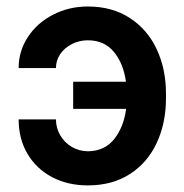

<svg xmlns="http://www.w3.org/2000/svg" viewBox="-20 -558 565 588"><path d="M151.4 -349.6H37.1Q37.1 -401.9 65.7 -445.1Q94.2 -488.3 142.8 -513.2Q191.4 -538.1 249 -538.1Q323.7 -538.1 377.9 -502.7Q432.1 -467.3 460.2 -406.7Q488.3 -346.2 488.3 -271.5V-256.8Q488.3 -182.1 460.4 -121.3Q432.6 -60.5 378.4 -25.4Q324.2 9.8 249 9.8Q187.5 9.8 139.4 -15.6Q91.3 -41 64.2 -86.9Q37.1 -132.8 37.1 -192.4H151.4Q151.4 -166.5 164.1 -144.3Q176.8 -122.1 199 -108.6Q221.2 -95.2 249 -94.7Q300.8 -95.2 330.1 -132.6Q359.4 -169.9 366.2 -224.6H204.1V-307.6H365.7Q358.4 -362.8 329.1 -398.7Q299.8 -434.6 249 -434.6Q223.1 -434.6 200.7 -423.3Q178.2 -412.1 164.8 -392.8Q151.4 -373.5 151.4 -349.6Z"/></svg>

Font: Pretendard JP SemiBold
Style: Regular
Weight: 600
Designer: Base glyphs from Inter by Rasmus Andersson; Hangeul glyphs from Noto Sans CJK(Source Han Sans) by Jang Soo-young and Kan
Foundry: Kil Hyung-jin
Version: Version 1.309